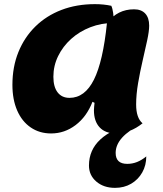

<svg xmlns="http://www.w3.org/2000/svg" viewBox="-20 -620 786 928"><path d="M227 25Q171 25 128.5 -4Q86 -33 63 -86Q40 -139 40 -210Q40 -297 69 -368.5Q98 -440 151 -492Q204 -544 277 -572Q350 -600 439 -600Q481 -600 518 -592Q524 -579 527 -557Q530 -535 530 -509Q470 -509 417 -488.5Q364 -468 324 -432Q284 -396 261 -349Q238 -302 238 -249Q238 -200 258.5 -173.5Q279 -147 316 -147Q390 -147 434 -235Q478 -323 497 -509Q524 -543 556 -559Q588 -575 628 -575Q663 -575 682 -554.5Q701 -534 701 -496Q701 -470 691.5 -425.5Q682 -381 669.5 -327.5Q657 -274 647.5 -218.5Q638 -163 638 -115Q638 -50 669 -24Q639 0 606.5 12.5Q574 25 540 25Q489 25 461.5 -4.5Q434 -34 434 -87Q434 -95 435 -104Q436 -113 437 -123L427 -128Q399 -56 345.5 -15.5Q292 25 227 25ZM536 288Q481 288 445.5 257.5Q410 227 410 180Q410 105 465 54Q520 3 629 -24H669Q602 10 570.5 45Q539 80 539 119Q539 172 595 172Q620 172 642.5 163Q665 154 687 136Q687 179 667.5 213.5Q648 248 614 268Q580 288 536 288Z"/></svg>

Font: Lemonada
Style: Regular
Weight: 400
Designer: Mohamed Gaber (Arabic), Eduardo Tunni (Latin)
Foundry: Kief Type Foundry
Version: Version 4.005